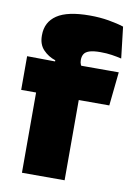

<svg xmlns="http://www.w3.org/2000/svg" viewBox="-79 -729 546 780"><g transform="rotate(10 194.0 -338.5)"><path d="M228 -677Q269.5 -677 306 -670.8Q342.5 -664.5 368.5 -656L383.5 -527Q364.5 -531.5 343 -534.8Q321.5 -538 296.5 -538Q266.5 -538 250.5 -532.5Q234.5 -527 228.8 -517Q223 -507 223 -493.5V-492.5Q223 -482.5 226.2 -475Q229.5 -467.5 234.5 -460.5L121 -456.5V-473.5Q91.5 -483 70.8 -504.8Q50 -526.5 50 -562.5V-565Q50 -619 93.2 -648Q136.5 -677 228 -677ZM67 0V-420.5H243V0ZM5.5 -331V-470L145 -468.5L211 -470H383.5L369 -331Z"/></g></svg>

Font: Anek Tamil ExtraBold
Style: Regular
Weight: 800
Designer: Aadarsh Rajan (Tamil), Yesha Goshar (Latin)
Foundry: Ek Type
Version: Version 1.003